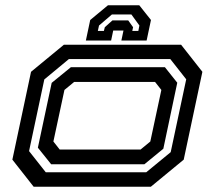

<svg xmlns="http://www.w3.org/2000/svg" viewBox="-20 -710 816 730"><path d="M108 0 27 -103 98 -437 223 -540H668.5L749.5 -437L678.5 -103L553.5 0ZM154 -55H536L629 -131.5L688 -408.5L627.5 -485.5H242L148.5 -408L90.5 -135.5ZM174.5 -85.5 124 -148.5 176.5 -395 249.5 -454.5H607L654 -395.5L601 -144.5L529 -85.5ZM207 -141.5H514.5L551.5 -172L593.5 -368L569.5 -398.5H262L225 -368L183 -172ZM509.5 -690 554 -634 537.5 -556H441.5L449.5 -594H410.5L402.5 -556H306.5L323 -634L390.5 -690ZM479.5 -655H405.5L356.5 -613L352 -592.5H375L378.5 -606.5L407.5 -632.5H467.5L486 -606.5L483 -592.5H506L510 -613Z"/></svg>

Font: Tourney Expanded SemiBold
Style: Italic
Weight: 600
Width: 7
Italic angle: -12°
Designer: Tyler Finck
Foundry: Etcetera Type Co
Version: Version 1.010; ttfautohint (v1.8.3)